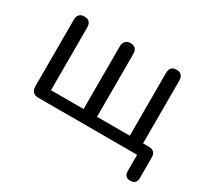

<svg xmlns="http://www.w3.org/2000/svg" viewBox="-130 -686 1086 1015"><g transform="rotate(30 413.5 -178.5)"><path d="M763 137Q726 137 726 99V0H124Q79 0 79 -45V-450Q79 -494 120 -494Q161 -494 161 -450V-68H360V-450Q360 -471 371 -482.5Q382 -494 401 -494Q442 -494 442 -450V-68H642V-450Q642 -494 682 -494Q723 -494 723 -450V-68H758Q800 -68 800 -26V99Q800 137 763 137Z"/></g></svg>

Font: Chiron GoRound TC N
Style: Regular
Weight: 350
Designer: Ryoko NISHIZUKA 西塚涼子 (kana, bopomofo & ideographs); Paul D. Hunt (Latin, Greek & Cyrillic); Sandoll Communications 산돌커뮤니
Foundry: Adobe
Version: Version 1.000;hotconv 1.1.1;makeotfexe 2.6.0